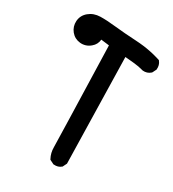

<svg xmlns="http://www.w3.org/2000/svg" viewBox="-183 -836 865 958"><g transform="rotate(30 250.0 -356.5)"><path d="M273.9 20.5 254.4 10.7 251.5 9.3 250 6.3Q235.4 -21 235.4 -52.7Q235.4 -81.5 219.2 -630.9L171.9 -636.7Q169.4 -607.9 147 -589.4Q133.8 -578.1 118.9 -573.5Q104 -568.8 87.9 -570.3Q55.7 -573.7 35.6 -598.1Q15.6 -622.6 17.6 -655.3Q20 -688.5 46.4 -710.4Q72.8 -732.4 110.8 -733.4Q147 -734.4 200.7 -728.5Q253.9 -722.7 325.7 -718.8Q336.4 -718.3 346.7 -717.3Q356.9 -716.3 367.4 -715.1Q377.9 -713.9 388.2 -712.2Q398.4 -710.4 408.4 -708.5Q418.5 -706.5 428.7 -704.1Q439 -701.7 449 -698.7Q459 -695.8 468.8 -692.9L471.7 -691.9L473.6 -689.5Q487.8 -671.9 485.4 -646.5V-644.5L484.4 -643.1L474.6 -623.5L473.6 -622.1L472.2 -620.6Q453.6 -604 427.7 -606.4H426.8L426.3 -606.9Q412.6 -610.8 398.7 -613.3Q384.8 -615.7 370.1 -617.2Q357.9 -618.7 345 -619.6Q332 -620.6 319.3 -621.6L333 -17.6V-15.1L332 -13.2L322.3 6.3L321.3 8.3L319.8 9.3Q303.2 23.9 277.3 21.5H275.4Z"/></g></svg>

Font: NaikaiFont
Style: Bold
Weight: 700
Version: Version 1.89